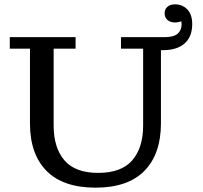

<svg xmlns="http://www.w3.org/2000/svg" viewBox="-20 -853 933 884"><path d="M420 11Q271 11 194.5 -66Q118 -143 118 -285V-629H25V-682H328V-629H227V-275Q227 -173 276.5 -115Q326 -57 432 -57Q539 -57 589 -115Q639 -173 639 -275V-629H537V-682H721V-285Q721 -144 645 -66.5Q569 11 420 11ZM715 -622V-682H737Q786 -682 803 -703Q820 -724 815 -755Q796 -748 778 -750Q760 -752 749 -763Q738 -774 738 -792Q738 -810 750.5 -821.5Q763 -833 786 -833Q820 -833 842.5 -809.5Q865 -786 865 -742Q865 -684 830 -653Q795 -622 730 -622Z"/></svg>

Font: Montagu Slab 24pt
Style: Regular
Weight: 400
Designer: Florian Karsten
Foundry: Florian Karsten
Version: Version 1.000